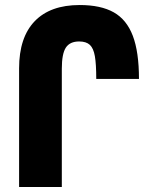

<svg xmlns="http://www.w3.org/2000/svg" viewBox="-20 -744 613 764"><path d="M56 -472Q56 -595 118 -659.5Q180 -724 297 -724Q381 -724 432.5 -695Q484 -666 508.5 -601.5Q533 -537 533 -430H363Q363 -489 357.5 -520.5Q352 -552 337.5 -565.5Q323 -579 295 -579Q258 -579 242 -554.5Q226 -530 226 -471V0H56Z"/></svg>

Font: Noto Sans Armenian Black Cond
Style: Regular
Weight: 900
Width: 3
Designer: Monotype Design team
Foundry: Monotype Imaging Inc.
Version: Version 1.000